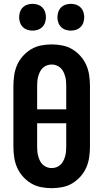

<svg xmlns="http://www.w3.org/2000/svg" viewBox="-20 -975 540 1003"><path d="M250 8Q222 8 194 2.5Q166 -3 142 -17.5Q118 -32 99 -53.5Q80 -75 69 -100.5Q58 -126 54 -154Q50 -182 50 -210V-525Q50 -553 54 -581Q58 -609 69 -634.5Q80 -660 99 -681.5Q118 -703 142 -717.5Q166 -732 194 -737.5Q222 -743 250 -743Q278 -743 306 -737.5Q334 -732 358 -717.5Q382 -703 401 -681.5Q420 -660 431 -634.5Q442 -609 446 -581Q450 -553 450 -525V-210Q450 -182 446 -154Q442 -126 431 -100.5Q420 -75 401 -53.5Q382 -32 358 -17.5Q334 -3 306 2.5Q278 8 250 8ZM326 -404V-525Q326 -537 325 -550Q324 -563 320.5 -575.5Q317 -588 311.5 -599.5Q306 -611 296.5 -620Q287 -629 275 -633.5Q263 -638 250 -638Q237 -638 225 -633.5Q213 -629 203.5 -620Q194 -611 188.5 -599.5Q183 -588 179.5 -575.5Q176 -563 175 -550Q174 -537 174 -525V-404ZM250 -97Q263 -97 275 -101.5Q287 -106 296.5 -115Q306 -124 311.5 -135.5Q317 -147 320.5 -159.5Q324 -172 325 -185Q326 -198 326 -210V-331H174V-210Q174 -198 175 -185Q176 -172 179.5 -159.5Q183 -147 188.5 -135.5Q194 -124 203.5 -115Q213 -106 225 -101.5Q237 -97 250 -97ZM350 -815Q336 -815 322.5 -819.5Q309 -824 299 -834Q289 -844 284.5 -857.5Q280 -871 280 -885Q280 -899 284.5 -912.5Q289 -926 299 -936Q309 -946 322.5 -950.5Q336 -955 350 -955Q364 -955 377.5 -950.5Q391 -946 401 -936Q411 -926 415.5 -912.5Q420 -899 420 -885Q420 -871 415.5 -857.5Q411 -844 401 -834Q391 -824 377.5 -819.5Q364 -815 350 -815ZM150 -815Q136 -815 122.5 -819.5Q109 -824 99 -834Q89 -844 84.5 -857.5Q80 -871 80 -885Q80 -899 84.5 -912.5Q89 -926 99 -936Q109 -946 122.5 -950.5Q136 -955 150 -955Q164 -955 177.5 -950.5Q191 -946 201 -936Q211 -926 215.5 -912.5Q220 -899 220 -885Q220 -871 215.5 -857.5Q211 -844 201 -834Q191 -824 177.5 -819.5Q164 -815 150 -815Z"/></svg>

Font: Iosevka Curly Extrabold
Style: Regular
Weight: 800
Monospace: yes
Designer: Belleve Invis
Foundry: Belleve Invis
Version: Version 22.1.2; ttfautohint (v1.8.4)